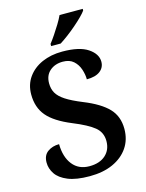

<svg xmlns="http://www.w3.org/2000/svg" viewBox="-137 -1013 843 1105"><g transform="rotate(-15 285.0 -460.5)"><path d="M258 10Q177 10 128.5 -10Q80 -30 58.5 -62Q37 -94 37 -130Q37 -173 65.5 -193.5Q94 -214 134 -214Q135 -137 171 -91.5Q207 -46 271 -46Q332 -46 367 -77.5Q402 -109 402 -161Q402 -213 363.5 -244.5Q325 -276 239 -311Q139 -352 96 -403Q53 -454 53 -531Q53 -590 84 -633.5Q115 -677 168 -700.5Q221 -724 289 -724Q391 -724 441.5 -690Q492 -656 492 -610Q492 -575 464.5 -554Q437 -533 385 -533Q385 -562 374.5 -593.5Q364 -625 340.5 -646Q317 -667 277 -667Q230 -667 199.5 -640.5Q169 -614 169 -567Q169 -534 183 -509Q197 -484 232 -461Q267 -438 331 -412Q428 -373 474 -325Q520 -277 520 -202Q520 -138 487.5 -90.5Q455 -43 396.5 -16.5Q338 10 258 10ZM236 -784Q251 -803 268.5 -829Q286 -855 302.5 -882Q319 -909 329 -931H467V-921Q458 -908 438 -888Q418 -868 392.5 -846Q367 -824 341 -804.5Q315 -785 293 -771H236Z"/></g></svg>

Font: Noto Serif Thai SemiBold
Style: Regular
Weight: 600
Designer: Monotype Design Team
Foundry: Monotype Imaging Inc.
Version: Version 2.001; ttfautohint (v1.8.4.7-5d5b)